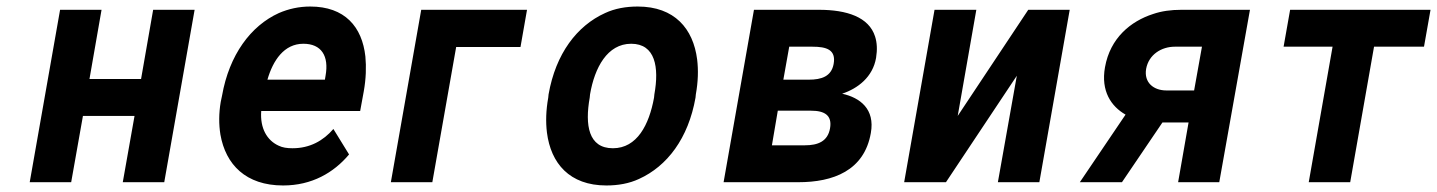

<svg xmlns="http://www.w3.org/2000/svg" viewBox="-20 -558 4401 588"><path d="M483 0 576 -528H449L412 -316H254L291 -528H164L71 0H198L234 -203H392L356 0Z M1049 -85 1001 -163C970 -127 929 -104 876 -104C859 -104 845 -106 833 -112C798 -128 776 -165 780 -218H1083L1094 -278C1101 -317 1102 -353 1099 -385C1089 -476 1036 -538 930 -538C896 -538 864 -531 834 -518C748 -479 682 -390 660 -265L656 -246C650 -211 650 -177 655 -146C671 -54 733 10 847 10C935 10 1002 -29 1049 -85ZM977 -326 975 -314H799C816 -373 850 -424 909 -424C964 -424 988 -387 977 -326Z M1574 -414 1594 -528H1270L1177 0H1304L1377 -414Z M1660 -269 1659 -259C1652 -220 1651 -185 1655 -152C1667 -58 1724 10 1837 10C1873 10 1907 4 1937 -10C2023 -49 2088 -134 2110 -259L2111 -269C2118 -308 2119 -343 2115 -376C2103 -470 2046 -538 1933 -538C1897 -538 1863 -532 1833 -518C1747 -479 1682 -394 1660 -269ZM1984 -269 1983 -259C1968 -176 1931 -104 1857 -104C1782 -104 1771 -175 1786 -259L1787 -269C1801 -351 1840 -424 1913 -424C1987 -424 1999 -352 1984 -269Z M2663 -381C2667 -406 2666 -427 2660 -446C2641 -506 2573 -528 2488 -528H2289L2196 0H2425C2531 0 2627 -35 2647 -151C2660 -224 2614 -259 2559 -271C2607 -287 2653 -322 2663 -381ZM2522 -165C2515 -125 2485 -113 2445 -113H2344L2362 -219H2464C2505 -219 2529 -205 2522 -165ZM2533 -362C2526 -324 2496 -314 2457 -314H2379L2397 -415H2468C2511 -415 2541 -406 2533 -362Z M3129 -528 2913 -203 2970 -528H2842L2749 0H2877L3094 -326L3036 0H3163L3256 -528Z M3427 -207 3287 0H3416L3540 -183H3620L3588 0H3714L3808 -528H3598C3566 -528 3537 -524 3511 -515C3443 -493 3380 -442 3364 -352C3351 -279 3383 -232 3427 -207ZM3490 -347C3498 -391 3537 -415 3578 -415H3661L3637 -281H3552C3513 -281 3483 -305 3490 -347Z M4341 -415 4361 -528H3931L3911 -415H4061L3988 0H4115L4188 -415Z"/></svg>

Font: Asimov
Style: NarIt
Weight: 500
Designer: Google
Version: Version 2.000980; 2014